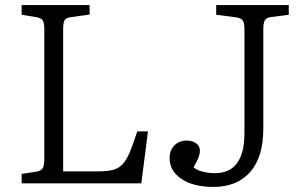

<svg xmlns="http://www.w3.org/2000/svg" viewBox="-20 -720 1176 754"><path d="M65 0V-37L123 -46Q141 -49 147.5 -59Q154 -69 154 -97V-607Q154 -632 147 -641Q140 -650 120 -653L65 -662V-700H332V-663L260 -653Q240 -650 234 -641Q228 -632 228 -606V-47H365Q398 -47 420.5 -52Q443 -57 459 -72.5Q475 -88 488.5 -119.5Q502 -151 519 -204H561L535 0ZM818 14Q739 14 692.5 -17.5Q646 -49 646 -99Q646 -130 665 -149Q684 -168 713 -168Q735 -168 750 -157.5Q765 -147 765 -128Q765 -116 760 -102.5Q755 -89 740 -63Q752 -52 775.5 -46Q799 -40 824 -40Q940 -40 940 -198V-605Q940 -630 933.5 -639.5Q927 -649 907 -652L829 -662V-700H1114V-662L1044 -653Q1027 -651 1020.5 -641Q1014 -631 1014 -602V-215Q1014 -103 962.5 -44.5Q911 14 818 14Z"/></svg>

Font: Literata 12pt Light
Style: Regular
Weight: 300
Designer: Latin by Veronika Burian and Jose Scaglione. Greek by Irene Vlachou. Cyrillic by Vera Evstafieva.
Foundry: TypeTogether
Version: Version 3.002